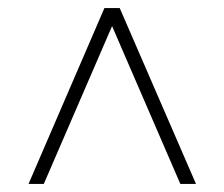

<svg xmlns="http://www.w3.org/2000/svg" viewBox="-20 -729 558 478"><path d="M51 -271 240 -709H278L468 -271H429L259 -664L89 -271Z"/></svg>

Font: Georama Extended ExtraLight
Style: Regular
Weight: 200
Width: 7
Designer: Jean-Baptiste Levee
Foundry: Production Type
Version: Version 1.000